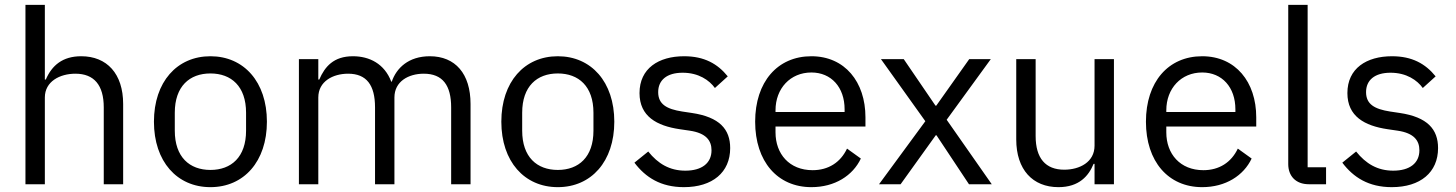

<svg xmlns="http://www.w3.org/2000/svg" viewBox="-20 -760 6008 792"><path d="M85 0H165V-358C165 -424 227 -456 291 -456C368 -456 408 -409 408 -317V0H488V-331C488 -456 421 -528 315 -528C238 -528 194 -490 169 -432H165V-740H85Z M848 12C986 12 1081 -94 1081 -258C1081 -422 986 -528 848 -528C710 -528 615 -422 615 -258C615 -94 710 12 848 12ZM848 -59C762 -59 701 -112 701 -221V-295C701 -404 762 -457 848 -457C934 -457 995 -404 995 -295V-221C995 -112 934 -59 848 -59Z M1293 0V-358C1293 -424 1353 -456 1416 -456C1492 -456 1527 -409 1527 -317V0H1607V-358C1607 -424 1665 -456 1728 -456C1806 -456 1841 -408 1841 -317V0H1921V-331C1921 -456 1858 -528 1753 -528C1665 -528 1615 -479 1596 -423H1594C1566 -497 1504 -528 1436 -528C1356 -528 1320 -485 1297 -432H1293V-516H1213V0Z M2281 12C2419 12 2514 -94 2514 -258C2514 -422 2419 -528 2281 -528C2143 -528 2048 -422 2048 -258C2048 -94 2143 12 2281 12ZM2281 -59C2195 -59 2134 -112 2134 -221V-295C2134 -404 2195 -457 2281 -457C2367 -457 2428 -404 2428 -295V-221C2428 -112 2367 -59 2281 -59Z M2801 12C2919 12 2992 -49 2992 -149C2992 -227 2948 -277 2834 -294L2794 -300C2730 -310 2695 -330 2695 -380C2695 -429 2730 -460 2796 -460C2862 -460 2906 -429 2929 -397L2982 -445C2940 -497 2885 -528 2802 -528C2697 -528 2618 -478 2618 -376C2618 -280 2689 -241 2784 -227L2825 -221C2893 -211 2915 -180 2915 -140C2915 -87 2875 -56 2807 -56C2742 -56 2694 -85 2654 -135L2597 -89C2643 -28 2706 12 2801 12Z M3327 12C3424 12 3498 -36 3531 -106L3474 -147C3447 -90 3397 -58 3332 -58C3236 -58 3179 -125 3179 -214V-238H3550V-276C3550 -422 3465 -528 3327 -528C3187 -528 3095 -422 3095 -258C3095 -94 3187 12 3327 12ZM3327 -461C3409 -461 3464 -400 3464 -309V-298H3179V-305C3179 -395 3240 -461 3327 -461Z M3606 0H3695L3840 -202H3843L3977 0H4071L3885 -266L4067 -516H3978L3842 -324H3839L3708 -516H3614L3797 -260Z M4495 0H4575V-516H4495V-159C4495 -91 4433 -60 4370 -60C4293 -60 4252 -107 4252 -199V-516H4172V-185C4172 -60 4240 12 4346 12C4432 12 4471 -35 4491 -84H4495Z M4939 12C5036 12 5110 -36 5143 -106L5086 -147C5059 -90 5009 -58 4944 -58C4848 -58 4791 -125 4791 -214V-238H5162V-276C5162 -422 5077 -528 4939 -528C4799 -528 4707 -422 4707 -258C4707 -94 4799 12 4939 12ZM4939 -461C5021 -461 5076 -400 5076 -309V-298H4791V-305C4791 -395 4852 -461 4939 -461Z M5450 0V-70H5374V-740H5294V-83C5294 -35 5324 0 5379 0Z M5721 12C5839 12 5912 -49 5912 -149C5912 -227 5868 -277 5754 -294L5714 -300C5650 -310 5615 -330 5615 -380C5615 -429 5650 -460 5716 -460C5782 -460 5826 -429 5849 -397L5902 -445C5860 -497 5805 -528 5722 -528C5617 -528 5538 -478 5538 -376C5538 -280 5609 -241 5704 -227L5745 -221C5813 -211 5835 -180 5835 -140C5835 -87 5795 -56 5727 -56C5662 -56 5614 -85 5574 -135L5517 -89C5563 -28 5626 12 5721 12Z"/></svg>

Font: LVC Sans
Style: Regular
Weight: 400
Designer: Mike Abbink, Paul van der Laan, Pieter van Rosmalen
Foundry: Bold Monday
Version: Version 3.0